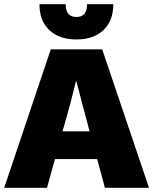

<svg xmlns="http://www.w3.org/2000/svg" viewBox="-23 -895 730 915"><path d="M165 -875H290Q290 -814 341 -814Q392 -814 392 -875H517Q517 -796 470 -751.5Q423 -707 341 -707Q259 -707 212 -751.5Q165 -796 165 -875ZM477 0 440 -137H239L201 0H-3L219 -660H464L687 0ZM275 -269H404L369 -400L341 -508H339L312 -401Z"/></svg>

Font: Elaine Sans ExtraBold
Style: Regular
Weight: 800
Designer: Wei Huang
Foundry: Wei Huang
Version: Version 2.001;December 24, 2019;FontCreator 12.0.0.2547 64-b